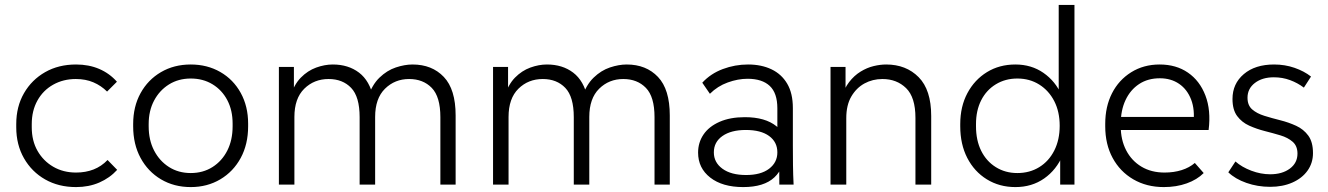

<svg xmlns="http://www.w3.org/2000/svg" viewBox="-20 -750 5396 780"><path d="M289 10Q218 10 163.5 -21Q109 -52 77.5 -107Q46 -162 46 -233V-246Q46 -317 77.5 -371.5Q109 -426 163.5 -457Q218 -488 289 -488Q341 -488 383 -470Q425 -452 455 -418L415 -378Q391 -402 359.5 -415.5Q328 -429 288 -429Q237 -429 196 -406Q155 -383 132 -341.5Q109 -300 109 -246V-233Q109 -178 132.5 -137Q156 -96 196.5 -72.5Q237 -49 289 -49Q328 -49 360 -61.5Q392 -74 417 -100L456 -60Q426 -27 383.5 -8.5Q341 10 289 10Z M755 10Q687 10 634 -21.5Q581 -53 551 -108.5Q521 -164 521 -237V-246Q521 -317 551 -371.5Q581 -426 634 -457Q687 -488 755 -488Q822 -488 875 -457.5Q928 -427 958 -372.5Q988 -318 988 -248V-237Q988 -164 958 -108.5Q928 -53 875 -21.5Q822 10 755 10ZM755 -47Q805 -47 843.5 -71.5Q882 -96 903.5 -138.5Q925 -181 925 -237V-248Q925 -302 903.5 -343Q882 -384 843.5 -407.5Q805 -431 755 -431Q705 -431 666.5 -407Q628 -383 606 -341.5Q584 -300 584 -246V-237Q584 -181 606 -138.5Q628 -96 666.5 -71.5Q705 -47 755 -47Z M1113 0V-478H1174V-355L1159 -356Q1174 -406 1202 -434.5Q1230 -463 1264.5 -475.5Q1299 -488 1332 -488Q1395 -488 1438.5 -455Q1482 -422 1497 -353H1474Q1491 -405 1521.5 -434.5Q1552 -464 1588 -476Q1624 -488 1656 -488Q1735 -488 1783 -437.5Q1831 -387 1831 -281V0H1769V-274Q1769 -357 1734 -393Q1699 -429 1642 -429Q1584 -429 1544 -389.5Q1504 -350 1504 -275V0H1441V-274Q1441 -357 1406.5 -393Q1372 -429 1315 -429Q1256 -429 1216 -389.5Q1176 -350 1176 -275V0Z M1983 0V-478H2044V-355L2029 -356Q2044 -406 2072 -434.5Q2100 -463 2134.5 -475.5Q2169 -488 2202 -488Q2265 -488 2308.5 -455Q2352 -422 2367 -353H2344Q2361 -405 2391.5 -434.5Q2422 -464 2458 -476Q2494 -488 2526 -488Q2605 -488 2653 -437.5Q2701 -387 2701 -281V0H2639V-274Q2639 -357 2604 -393Q2569 -429 2512 -429Q2454 -429 2414 -389.5Q2374 -350 2374 -275V0H2311V-274Q2311 -357 2276.5 -393Q2242 -429 2185 -429Q2126 -429 2086 -389.5Q2046 -350 2046 -275V0Z M3146 0 3145 -174 3138 -193V-310Q3138 -372 3107 -401Q3076 -430 3017 -430Q2978 -430 2936.5 -415Q2895 -400 2864 -369L2833 -414Q2867 -451 2916.5 -469.5Q2966 -488 3019 -488Q3073 -488 3114 -468.5Q3155 -449 3178 -410Q3201 -371 3201 -311V-159Q3201 -119 3201.5 -79.5Q3202 -40 3204 0ZM2999 10Q2915 10 2865.5 -28.5Q2816 -67 2816 -130Q2816 -171 2838 -203.5Q2860 -236 2903 -255Q2946 -274 3006 -274Q3089 -274 3134.5 -237Q3180 -200 3180 -139H3168Q3168 -69 3126 -29.5Q3084 10 2999 10ZM3011 -39Q3071 -39 3104.5 -64.5Q3138 -90 3138 -131Q3138 -173 3104.5 -197.5Q3071 -222 3010 -222Q2950 -222 2915 -197.5Q2880 -173 2880 -131Q2880 -90 2915 -64.5Q2950 -39 3011 -39Z M3354 0V-478H3415V-350H3398Q3409 -390 3429.5 -416.5Q3450 -443 3476 -459Q3502 -475 3529 -481.5Q3556 -488 3580 -488Q3661 -488 3712 -436.5Q3763 -385 3763 -279V0H3699V-271Q3699 -355 3661 -392Q3623 -429 3565 -429Q3525 -429 3492 -411Q3459 -393 3438.5 -358Q3418 -323 3418 -270V0Z M4105 10Q4040 10 3989 -21.5Q3938 -53 3909.5 -108.5Q3881 -164 3881 -237V-246Q3881 -317 3910 -371.5Q3939 -426 3989.5 -457Q4040 -488 4105 -488Q4170 -488 4219 -454Q4268 -420 4293 -363L4281 -348V-730H4345V0H4287V-134L4298 -121Q4272 -60 4222 -25Q4172 10 4105 10ZM4113 -47Q4163 -47 4202 -71Q4241 -95 4263 -138.5Q4285 -182 4285 -239Q4285 -296 4263 -339Q4241 -382 4202 -406.5Q4163 -431 4113 -431Q4064 -431 4025.5 -407.5Q3987 -384 3966 -342.5Q3945 -301 3945 -246V-237Q3945 -180 3966 -137.5Q3987 -95 4025.5 -71Q4064 -47 4113 -47Z M4708 10Q4638 10 4584 -21.5Q4530 -53 4500 -108.5Q4470 -164 4470 -237V-247Q4470 -317 4497.5 -371Q4525 -425 4575.5 -456.5Q4626 -488 4691 -488Q4758 -488 4806 -455Q4854 -422 4877 -362Q4900 -302 4890 -222H4516V-275H4856L4828 -247Q4835 -304 4819 -345.5Q4803 -387 4770 -409.5Q4737 -432 4692 -432Q4643 -432 4607.5 -408.5Q4572 -385 4552.5 -343.5Q4533 -302 4533 -247V-237Q4533 -182 4555 -139.5Q4577 -97 4617 -73Q4657 -49 4711 -49Q4749 -49 4780.5 -59Q4812 -69 4834 -88L4870 -47Q4843 -20 4801 -5Q4759 10 4708 10Z M5140 9Q5089 9 5043.5 -7Q4998 -23 4970 -50L4999 -94Q5025 -71 5063.5 -56.5Q5102 -42 5140 -42Q5189 -42 5220 -65Q5251 -88 5251 -126Q5251 -157 5231.5 -174Q5212 -191 5182 -200Q5152 -209 5118.5 -217.5Q5085 -226 5055 -239.5Q5025 -253 5006 -278.5Q4987 -304 4987 -348Q4987 -410 5033 -449Q5079 -488 5156 -488Q5200 -488 5239 -474.5Q5278 -461 5306 -439L5277 -394Q5252 -413 5221 -424.5Q5190 -436 5155 -436Q5108 -436 5078 -413Q5048 -390 5048 -353Q5048 -322 5067 -305.5Q5086 -289 5116.5 -279.5Q5147 -270 5181 -261.5Q5215 -253 5245.5 -239Q5276 -225 5295 -199Q5314 -173 5314 -128Q5314 -88 5292 -57Q5270 -26 5230.5 -8.5Q5191 9 5140 9Z"/></svg>

Font: SUSE Light
Style: Regular
Weight: 300
Designer: Rene Bieder
Foundry: SUSE
Version: Version 1.000